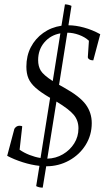

<svg xmlns="http://www.w3.org/2000/svg" viewBox="-20 -761 514 881"><path d="M176 100Q159 100 146 93L161 0Q124 -4 84.5 -16.5Q45 -29 13 -46L46 -170Q55 -184 69 -184Q79 -184 82 -181L70 -74Q90 -60 115.5 -50Q141 -40 166 -36L210 -312Q167 -337 143.5 -358Q120 -379 110.5 -401.5Q101 -424 101 -455Q101 -505 121.5 -544.5Q142 -584 178.5 -610Q215 -636 262 -643L278 -741Q285 -741 293.5 -739Q302 -737 308 -734L294 -645Q327 -645 365.5 -634.5Q404 -624 440 -604L408 -484Q397 -484 390 -488.5Q383 -493 383 -499L388 -574Q370 -591 342.5 -601Q315 -611 289 -611L251 -372Q261 -366 274 -359Q346 -319 373.5 -281.5Q401 -244 401 -196Q401 -141 373 -96Q345 -51 297 -24.5Q249 2 192 2ZM155 -485Q155 -457 167 -437Q179 -417 222 -389L257 -608Q212 -600 183.5 -566.5Q155 -533 155 -485ZM340 -172Q340 -208 318.5 -234Q297 -260 239 -295L197 -33Q236 -34 268.5 -53Q301 -72 320.5 -103Q340 -134 340 -172Z"/></svg>

Font: Petrona Light
Style: Italic
Weight: 300
Italic angle: -9°
Designer: Ringo R. Seeber
Foundry: Ringo R. Seeber
Version: Version 2.001; ttfautohint (v1.8.3)